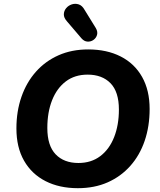

<svg xmlns="http://www.w3.org/2000/svg" viewBox="-20 -975 836 1006"><path d="M388 11Q291 11 218.5 -26Q146 -63 106 -133Q66 -203 66 -302Q66 -392 92.5 -468Q119 -544 168.5 -599.5Q218 -655 287 -685.5Q356 -716 442 -716Q540 -716 612.5 -679Q685 -642 724.5 -572Q764 -502 764 -404Q764 -313 738 -237Q712 -161 662.5 -105.5Q613 -50 544 -19.5Q475 11 388 11ZM391 -121Q458 -121 505.5 -157Q553 -193 578 -256.5Q603 -320 603 -401Q603 -494 559 -539Q515 -584 439 -584Q372 -584 325 -548.5Q278 -513 253 -450Q228 -387 228 -304Q228 -212 271.5 -166.5Q315 -121 391 -121ZM407 -774 331 -863Q314 -882 314.5 -900Q315 -918 326.5 -932Q338 -946 356 -952Q374 -958 392.5 -952Q411 -946 424 -922L482 -828Q493 -809 488.5 -792.5Q484 -776 470 -766Q456 -756 438.5 -757Q421 -758 407 -774Z"/></svg>

Font: Nunito ExtraLight ExtraBold
Style: Italic
Weight: 800
Italic angle: -9°
Version: Version 3.602